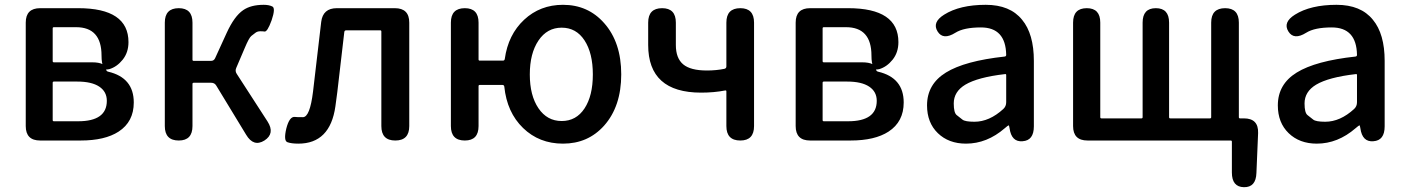

<svg xmlns="http://www.w3.org/2000/svg" viewBox="-20 -584 5851 798"><path d="M147 0Q87 0 87 -60V-490Q87 -550 147 -550H305Q514 -550 514 -409Q514 -366 490 -336Q466 -306 434 -296.5Q402 -287 402 -353Q402 -471 296 -471H204Q199 -471 199 -466V-330Q199 -325 204 -325H362Q422 -325 422 -293Q422 -288 430 -286Q536 -261 536 -158Q536 -78 473 -37Q416 0 315 0ZM199 -85Q199 -80 204 -80H305Q424 -80 424 -165Q424 -203 392.5 -224Q361 -245 301 -245H204Q199 -245 199 -240Z M723 0Q665 0 665 -60V-490Q665 -550 723 -550Q780 -550 780 -490V-336Q780 -331 785 -331H857Q869 -331 874 -342L922 -447Q954 -517 991 -542Q1023 -564 1076 -564Q1098 -564 1112 -557Q1126 -550 1109 -500Q1091 -450 1079 -453Q1074 -454 1062 -454Q1050 -454 1042 -448Q1034 -442 1024.5 -434.5Q1015 -427 997 -384L962 -302Q956 -289 964 -277L1092 -79Q1124 -29 1079 0Q1034 28 1003 -24L879 -228Q872 -240 858 -240H785Q780 -240 780 -235V-60Q780 0 723 0Z M1220 13Q1191 13 1174.5 7Q1158 1 1170 -50Q1183 -101 1206 -98Q1211 -97 1239 -97Q1268 -97 1281 -203L1315 -493Q1322 -550 1380 -550H1621Q1681 -550 1681 -490V-60Q1681 0 1623 0Q1565 0 1565 -60V-453Q1565 -458 1560 -458H1419Q1412 -458 1411 -451L1382 -202Q1378 -172 1374 -142Q1352 13 1220 13Z M2320 13Q2221 13 2154 -52Q2087 -117 2076 -224Q2075 -231 2068 -231H1974Q1969 -231 1969 -226V-60Q1969 0 1912 0Q1854 0 1854 -60V-490Q1854 -550 1912 -550Q1969 -550 1969 -490V-337Q1969 -332 1974 -332H2070Q2077 -332 2078 -339Q2092 -440 2158.5 -502Q2225 -564 2320 -564Q2424 -564 2491 -488Q2562 -408 2562 -275Q2562 -142 2491 -62Q2424 13 2320 13ZM2218 -134Q2254 -81 2314.5 -81Q2375 -81 2409.5 -133.5Q2444 -186 2444 -274.5Q2444 -363 2409.5 -416Q2375 -469 2314.5 -469Q2254 -469 2218 -415.5Q2182 -362 2182 -274.5Q2182 -187 2218 -134Z M3057 0Q2999 0 2999 -60V-204Q2999 -209 2994 -208Q2948 -199 2894 -199Q2674 -199 2674 -397V-490Q2674 -550 2732 -550Q2789 -550 2789 -490V-397Q2789 -342 2819.5 -316.5Q2850 -291 2918 -291Q2957 -291 2991 -298Q2999 -300 2999 -308V-490Q2999 -550 3057 -550Q3114 -550 3114 -490V-60Q3114 0 3057 0Z M3347 0Q3287 0 3287 -60V-490Q3287 -550 3347 -550H3505Q3714 -550 3714 -409Q3714 -366 3690 -336Q3666 -306 3634 -296.5Q3602 -287 3602 -353Q3602 -471 3496 -471H3404Q3399 -471 3399 -466V-330Q3399 -325 3404 -325H3562Q3622 -325 3622 -293Q3622 -288 3630 -286Q3736 -261 3736 -158Q3736 -78 3673 -37Q3616 0 3515 0ZM3399 -85Q3399 -80 3404 -80H3505Q3624 -80 3624 -165Q3624 -203 3592.5 -224Q3561 -245 3501 -245H3404Q3399 -245 3399 -240Z M3995 13Q3923 13 3878 -30.5Q3833 -74 3833 -146Q3833 -234 3911.5 -282.5Q3990 -331 4156 -349Q4162 -350 4162 -356Q4160 -470 4057 -470Q3986 -470 3951 -448Q3900 -416 3877 -453Q3853 -491 3904 -523Q3969 -564 4077 -564Q4178 -564 4228 -502Q4277 -443 4277 -331V-59Q4277 0 4230 3Q4184 7 4176 -51L4175 -56Q4174 -63 4172 -63Q4170 -63 4156 -51Q4082 13 3995 13ZM4030 -78Q4092 -78 4150 -131Q4162 -142 4162 -159V-272Q4162 -277 4157 -276Q4044 -263 3992 -232Q3944 -203 3944 -154Q3944 -115 3956.5 -105.5Q3969 -96 3980 -87Q3991 -78 4030 -78Z M5150 194Q5100 193 5100 133V5Q5100 0 5095 0H4500Q4440 0 4440 -60V-490Q4440 -550 4497 -550Q4553 -550 4553 -490V-97Q4553 -92 4558 -92H4724Q4729 -92 4729 -97V-490Q4729 -550 4784 -550Q4839 -550 4839 -490V-97Q4839 -92 4844 -92H5009Q5014 -92 5014 -97V-490Q5014 -550 5072 -550Q5129 -550 5129 -490V-97Q5129 -92 5134 -92H5150Q5211 -92 5209 -31L5202 135Q5200 195 5150 194Z M5453 13Q5381 13 5336 -30.5Q5291 -74 5291 -146Q5291 -234 5369.5 -282.5Q5448 -331 5614 -349Q5620 -350 5620 -356Q5618 -470 5515 -470Q5444 -470 5409 -448Q5358 -416 5335 -453Q5311 -491 5362 -523Q5427 -564 5535 -564Q5636 -564 5686 -502Q5735 -443 5735 -331V-59Q5735 0 5688 3Q5642 7 5634 -51L5633 -56Q5632 -63 5630 -63Q5628 -63 5614 -51Q5540 13 5453 13ZM5488 -78Q5550 -78 5608 -131Q5620 -142 5620 -159V-272Q5620 -277 5615 -276Q5502 -263 5450 -232Q5402 -203 5402 -154Q5402 -115 5414.5 -105.5Q5427 -96 5438 -87Q5449 -78 5488 -78Z"/></svg>

Font: Resource Han Rounded KR Medium
Style: Regular
Weight: 500
Designer: Cyano Hao (round all glyphs); Ryoko NISHIZUKA 西塚涼子 (kana, bopomofo & ideographs); Paul D. Hunt (Latin, Greek & Cyrillic)
Foundry: Cyano Hao
Version: 0.990